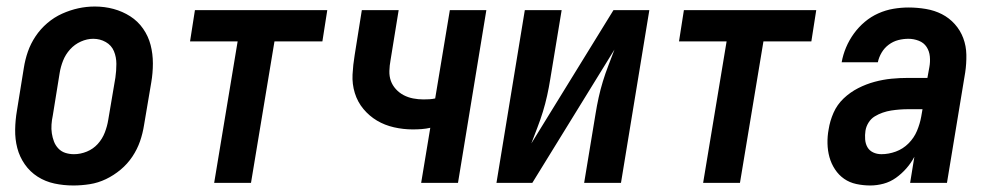

<svg xmlns="http://www.w3.org/2000/svg" viewBox="-20 -561 3040 589"><path d="M205 8Q175 8 147 2Q119 -4 95.5 -19Q72 -34 56 -57Q40 -80 33 -107Q26 -134 26.5 -163.5Q27 -193 32 -222L53 -352Q57 -378 65.5 -402.5Q74 -427 89 -449.5Q104 -472 125 -490Q146 -508 170.5 -519Q195 -530 220 -535.5Q245 -541 271 -541Q301 -541 328.5 -533.5Q356 -526 379.5 -511Q403 -496 419 -473Q435 -450 442 -423Q449 -396 449 -366.5Q449 -337 444 -308L422 -178Q418 -152 409.5 -127.5Q401 -103 386 -80.5Q371 -58 350 -40.5Q329 -23 305 -11.5Q281 0 255.5 4Q230 8 205 8ZM207 -88Q227 -88 246.5 -96Q266 -104 280 -119.5Q294 -135 301.5 -154.5Q309 -174 312 -193L334 -323Q337 -344 337 -365Q337 -386 329.5 -404Q322 -422 304.5 -432Q287 -442 266 -442Q247 -442 228 -433.5Q209 -425 195 -409.5Q181 -394 173.5 -375Q166 -356 163 -337L142 -207Q139 -193 138 -179Q137 -165 139 -152Q141 -139 145.5 -127Q150 -115 159 -105.5Q168 -96 180.5 -92Q193 -88 207 -88Z M637 0 709 -434H563L578 -530H984L969 -434H822L750 0Z M1272 0 1300 -169Q1287 -166 1273.5 -165Q1260 -164 1246 -164Q1217 -164 1188.5 -170.5Q1160 -177 1136.5 -191Q1113 -205 1095 -226.5Q1077 -248 1068.5 -275.5Q1060 -303 1061.5 -332.5Q1063 -362 1068 -392L1090 -530H1203L1178 -376Q1175 -360 1174.5 -343.5Q1174 -327 1179 -313Q1184 -299 1194.5 -287.5Q1205 -276 1218.5 -269Q1232 -262 1247.5 -259Q1263 -256 1279 -256Q1288 -256 1297 -256.5Q1306 -257 1315 -259L1360 -530H1472L1385 0Z M1503 0 1590 -530H1703L1668 -318Q1664 -293 1658.5 -268Q1653 -243 1645.5 -218.5Q1638 -194 1628.5 -169.5Q1619 -145 1610 -121L1862 -530H1972L1885 0H1772L1807 -212Q1811 -237 1816.5 -262Q1822 -287 1829.5 -311.5Q1837 -336 1846.5 -360.5Q1856 -385 1865 -409L1613 0Z M2137 0 2209 -434H2063L2078 -530H2484L2469 -434H2322L2250 0Z M2650 8Q2628 8 2607 3.5Q2586 -1 2569.5 -12.5Q2553 -24 2541.5 -41.5Q2530 -59 2524.5 -79Q2519 -99 2518.5 -121Q2518 -143 2522 -164Q2526 -190 2537 -215Q2548 -240 2568 -259Q2588 -278 2612.5 -290.5Q2637 -303 2663 -310Q2689 -317 2714.5 -319.5Q2740 -322 2766 -322H2825L2831 -355Q2834 -371 2832.5 -387.5Q2831 -404 2822.5 -417Q2814 -430 2798.5 -436Q2783 -442 2767 -442Q2751 -442 2735.5 -438Q2720 -434 2706.5 -424Q2693 -414 2684.5 -399.5Q2676 -385 2673 -370H2562Q2566 -393 2575.5 -415.5Q2585 -438 2599.5 -458Q2614 -478 2633 -494Q2652 -510 2674.5 -520Q2697 -530 2720.5 -534Q2744 -538 2767 -538Q2794 -538 2820.5 -533.5Q2847 -529 2869.5 -517.5Q2892 -506 2909 -487Q2926 -468 2935 -444Q2944 -420 2944.5 -393Q2945 -366 2941 -339L2885 0H2772L2785 -80Q2775 -61 2760.5 -44.5Q2746 -28 2728.5 -15.5Q2711 -3 2690.5 2.5Q2670 8 2650 8ZM2684 -88Q2706 -88 2728 -96Q2750 -104 2767 -121Q2784 -138 2793 -159.5Q2802 -181 2806 -203L2810 -226H2766Q2753 -226 2740 -225Q2727 -224 2714 -222Q2701 -220 2688 -215.5Q2675 -211 2663.5 -204Q2652 -197 2644.5 -185Q2637 -173 2635 -160Q2633 -147 2634 -133.5Q2635 -120 2641 -109.5Q2647 -99 2658.5 -93.5Q2670 -88 2684 -88Z"/></svg>

Font: Iosevka Curly Oblique
Style: Bold
Weight: 700
Italic angle: -9°
Monospace: yes
Designer: Belleve Invis
Foundry: Belleve Invis
Version: Version 11.1.0; ttfautohint (v1.8.3)